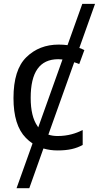

<svg xmlns="http://www.w3.org/2000/svg" viewBox="-20 -780 520 1008"><path d="M286.1 -469.2C293.5 -469.2 300.8 -468.8 308.1 -467.8L180.7 -111.3C179.2 -113.3 178.2 -115.2 176.8 -117.7C152.8 -151.9 141.1 -201.2 141.1 -266.1C141.1 -399.4 187 -469.2 286.1 -469.2ZM412.1 -759.8 334.5 -543C319.3 -544.9 304.2 -545.9 288.1 -545.9C220.2 -545.9 163.6 -523.9 118.7 -480C73.2 -436 50.8 -364.3 50.8 -265.1C50.8 -169.9 72.3 -100.1 115.7 -56.2C126.5 -44.9 138.2 -35.2 150.9 -26.9L66.9 208H133.8L208 -0.5C231 6.3 255.4 9.8 282.2 9.8C340.8 9.8 379.4 0 414.1 -19V-97.2C378.4 -79.6 336.9 -65.9 282.2 -65.9C264.6 -65.9 248.5 -68.4 233.9 -73.2L369.6 -453.1C378.9 -450.2 387.7 -447.3 396 -443.8L422.9 -517.1C415 -521 406.2 -524.9 396.5 -528.3L479 -759.8Z"/></svg>

Font: Avrile Sans
Style: Regular
Weight: 400
Designer: Monotype Design Team, Google (font), Stefan Peev (BGR Cyrillic), Cristiano Sobral (main changes)
Foundry: The Avrile Sans Project Authors
Version: Version 3.110